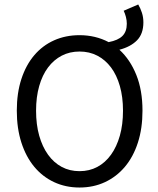

<svg xmlns="http://www.w3.org/2000/svg" viewBox="-20 -825 704 857"><path d="M335 12Q273 12 221.5 -12Q170 -36 133 -80.5Q96 -125 75.5 -188.5Q55 -252 55 -331Q55 -410 75.5 -472.5Q96 -535 133 -578.5Q170 -622 221.5 -645Q273 -668 335 -668Q406 -668 465 -637Q507 -645 526.5 -664.5Q546 -684 546 -719Q546 -734 542 -749.5Q538 -765 532 -777L597 -805Q607 -788 613.5 -768Q620 -748 620 -725Q620 -674 591.5 -645Q563 -616 513 -603Q561 -559 588.5 -490.5Q616 -422 616 -331Q616 -252 595.5 -188.5Q575 -125 537.5 -80.5Q500 -36 448.5 -12Q397 12 335 12ZM335 -61Q379 -61 414.5 -80Q450 -99 475.5 -134.5Q501 -170 515 -219.5Q529 -269 529 -331Q529 -392 515 -441Q501 -490 475.5 -524Q450 -558 414.5 -576.5Q379 -595 335 -595Q291 -595 255.5 -576.5Q220 -558 194.5 -524Q169 -490 155 -441Q141 -392 141 -331Q141 -269 155 -219.5Q169 -170 194.5 -134.5Q220 -99 255.5 -80Q291 -61 335 -61Z"/></svg>

Font: SourceSansPro
Style: Book
Weight: 400
Designer: Paul D. Hunt
Foundry: Adobe Systems Incorporated
Version: Version 2.021;PS 2.000;hotconv 1.0.86;makeotf.lib2.5.63406